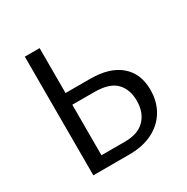

<svg xmlns="http://www.w3.org/2000/svg" viewBox="-152 -790 900 922"><g transform="rotate(-30 298.0 -329.0)"><path d="M106 0V-658H188V-64H318Q392 -64 429 -103Q466 -142 466 -206Q466 -270 429.5 -307Q393 -344 309 -344H159V-409H324Q432 -409 490.5 -359Q549 -309 549 -219Q549 -154 519.5 -104.5Q490 -55 435.5 -27.5Q381 0 305 0Z"/></g></svg>

Font: Ysabeau Office Medium
Style: Regular
Weight: 500
Designer: Christian Thalmann (Catharsis Fonts)
Version: Version 2.001;gftools[0.9.30]; featfreeze: tnum,lnum,ss02